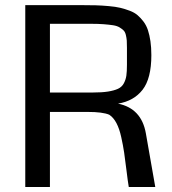

<svg xmlns="http://www.w3.org/2000/svg" viewBox="-20 -748 687 768"><path d="M585.4 -527.3Q585.4 -434.1 550.3 -388.9Q515.1 -343.8 452.1 -333.5Q545.9 -314.5 563.5 -214.4L601.1 0H495.1Q491.2 -22.5 486.1 -65.2Q481 -107.9 476.6 -137.5Q472.2 -167 464.8 -200.2Q457.5 -233.4 445.6 -255.9Q433.6 -278.3 417 -289.1Q390.6 -300.3 330.6 -300.3H179.7V0H81.1V-727.5H303.2Q338.4 -727.5 363 -726.8Q387.7 -726.1 415 -723.6Q442.4 -721.2 460.9 -716.8Q479.5 -712.4 498.8 -705.1Q518.1 -697.8 530.5 -687Q543 -676.3 554.2 -661.4Q565.4 -646.5 571.8 -627.2Q578.1 -607.9 581.8 -583Q585.4 -558.1 585.4 -527.3ZM487.8 -488.8V-556.6Q487.8 -575.2 487.1 -585.7Q486.3 -596.2 483.4 -608.2Q480.5 -620.1 474.4 -626.2Q468.3 -632.3 458.3 -638.4Q448.2 -644.5 432.4 -647Q416.5 -649.4 395.3 -651.1Q374 -652.8 344.2 -652.8H179.7V-377.9H350.1Q387.7 -377.9 412.1 -381.8Q436.5 -385.7 451.9 -392.8Q467.3 -399.9 475.1 -414.3Q482.9 -428.7 485.4 -445.1Q487.8 -461.4 487.8 -488.8Z"/></svg>

Font: Coda
Style: Regular
Weight: 400
Designer: vernon adams
Foundry: vernon adams
Version: Version 2.001; ttfautohint (v0.8) -r 50 -G 200 -x